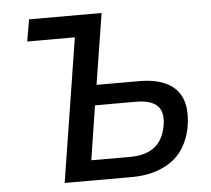

<svg xmlns="http://www.w3.org/2000/svg" viewBox="-51 -760 897 815"><g transform="rotate(-5 397.5 -352.5)"><path d="M192 0 289 -612H86L102 -705H411L363 -403H544Q617 -403 663.5 -379Q710 -355 727.5 -307Q745 -259 731 -183Q710 -89 643 -44.5Q576 0 478 0ZM313 -86H479Q542 -86 580 -113.5Q618 -141 630 -198Q643 -260 616 -288.5Q589 -317 523 -317H349Z"/></g></svg>

Font: Nunito Sans 7pt SemiCondensed SemiBold
Style: Italic
Weight: 600
Width: 4
Italic angle: -9°
Designer: Vernon Adams
Foundry: Vernon Adams
Version: Version 3.101;gftools[0.9.27]